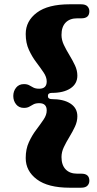

<svg xmlns="http://www.w3.org/2000/svg" viewBox="-20 -754 454 896"><path d="M203.5 -306Q203.5 -291.5 221.5 -291.5Q277 -291.5 309 -270.5Q341 -249.5 341 -211.5Q341 -187 329.8 -163Q318.5 -139 304 -115.2Q289.5 -91.5 278.2 -68Q267 -44.5 267 -21Q267 16 286.2 36.2Q305.5 56.5 340.5 56.5H360Q397 56.5 397 89.5Q397 103 388 112.5Q379 122 358 122H305.5Q204 122 152 83Q100 44 100 -16.5Q100 -58.5 114.8 -90.5Q129.5 -122.5 149 -148.2Q168.5 -174 183.2 -195.8Q198 -217.5 198 -238.5Q198 -272.5 163 -272.5Q146.5 -272.5 136.2 -267Q126 -261.5 116.5 -256Q107 -250.5 91.5 -250.5Q68.5 -250.5 55.2 -267Q42 -283.5 42 -306Q42 -328.5 55.2 -345Q68.5 -361.5 91.5 -361.5Q107 -361.5 116.5 -356Q126 -350.5 136.2 -345.2Q146.5 -340 163 -340Q198 -340 198 -374Q198 -394.5 183.2 -416.2Q168.5 -438 149 -463.8Q129.5 -489.5 114.8 -521.5Q100 -553.5 100 -595.5Q100 -656 152 -695Q204 -734 305.5 -734H358Q379 -734 388 -724.5Q397 -715 397 -701.5Q397 -668.5 360 -668.5H340.5Q305.5 -668.5 286.2 -648.5Q267 -628.5 267 -591Q267 -567.5 278.2 -544Q289.5 -520.5 304 -496.8Q318.5 -473 329.8 -449.2Q341 -425.5 341 -401Q341 -363 309 -341.8Q277 -320.5 221.5 -320.5Q203.5 -320.5 203.5 -306Z"/></svg>

Font: Fraunces 72pt Soft Black
Style: Regular
Weight: 900
Version: Version 1.000;[b76b70a41]